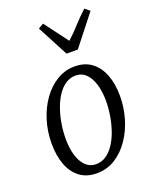

<svg xmlns="http://www.w3.org/2000/svg" viewBox="-155 -924 820 1022"><g transform="rotate(-20 255.0 -413.5)"><path d="M295.5 -565.5Q353 -565.5 391.5 -536.5Q430 -507.5 450 -456Q470 -404.5 470 -336Q470 -270.5 451.8 -208.8Q433.5 -147 399.5 -97.8Q365.5 -48.5 318.8 -19.2Q272 10 214.5 10Q157.5 10 118.8 -19.2Q80 -48.5 60.5 -100.2Q41 -152 41 -221Q41 -288 60 -350Q79 -412 113.5 -460.5Q148 -509 194.5 -537.2Q241 -565.5 295.5 -565.5ZM283.5 -518Q252 -518 226 -500.2Q200 -482.5 180.2 -452Q160.5 -421.5 147 -382.8Q133.5 -344 126.8 -301.8Q120 -259.5 120 -218Q120 -165 132.5 -124.2Q145 -83.5 169 -60.2Q193 -37 226.5 -37Q259 -37 285 -55Q311 -73 330.8 -103.2Q350.5 -133.5 363.8 -172.2Q377 -211 384 -253.2Q391 -295.5 391 -336.5Q391 -388.5 378.8 -429.5Q366.5 -470.5 343 -494.2Q319.5 -518 283.5 -518ZM279.5 -644 187 -819.5 216.5 -837Q241.5 -803.5 266.5 -770.2Q291.5 -737 317 -703Q354 -736.5 383.5 -769.8Q413 -803 450.5 -837L477.5 -814.5L343.5 -644Z"/></g></svg>

Font: Merriweather 24pt SemiCondensed Light
Style: Italic
Weight: 300
Width: 4
Italic angle: -7.8°
Designer: Eben Sorkin
Foundry: Eben Sorkin
Version: Version 2.101